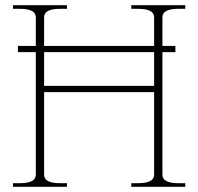

<svg xmlns="http://www.w3.org/2000/svg" viewBox="-20 -720 764 740"><path d="M606 -653V-543H656V-519H606V-47Q606 -30 621.5 -22Q637 -14 667 -14H694V0H486V-14H513Q543 -14 558.5 -22Q574 -30 574 -47V-365H150V-47Q150 -30 165.5 -22Q181 -14 211 -14H238V0H30V-14H57Q87 -14 102.5 -22Q118 -30 118 -47V-519H49V-543H118V-653Q118 -670 102.5 -678Q87 -686 57 -686H30V-700H238V-686H211Q181 -686 165.5 -678Q150 -670 150 -653V-543H574V-653Q574 -670 558.5 -678Q543 -686 513 -686H486V-700H694V-686H667Q637 -686 621.5 -678Q606 -670 606 -653ZM574 -519H150V-389H574Z"/></svg>

Font: Taviraj Thin
Style: Regular
Weight: 100
Designer: Katatrad Team
Foundry: CadsonDemak
Version: Version 1.030